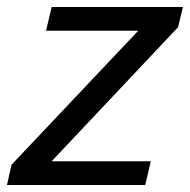

<svg xmlns="http://www.w3.org/2000/svg" viewBox="-24 -530 544 550"><path d="M-4 0 9 -58 407 -479 438 -442H108L124 -510H500L486 -452L89 -31L58 -68H408L392 0Z"/></svg>

Font: Instrument Sans
Style: Italic
Weight: 400
Italic angle: -13°
Designer: Rodrigo Fuenzalida
Foundry: fragTYPE
Version: Version 1.000;gftools[0.9.28]